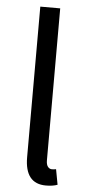

<svg xmlns="http://www.w3.org/2000/svg" viewBox="-56 -829 398 874"><g transform="rotate(5 142.5 -391.5)"><path d="M92 -108V-796H183V-102Q183 -82 190.5 -72.5Q198 -63 209 -63Q218 -63 228 -65L241 5Q220 13 188 13Q92 13 92 -108Z"/></g></svg>

Font: Noto Sans SC
Style: Regular
Weight: 400
Designer: Ryoko NISHIZUKA ____ (kana & ideographs); Paul D. Hunt (Latin, Greek & Cyrillic); Wenlong ZHANG ___ (bopomofo); Sandoll 
Foundry: Adobe Systems Incorporated
Version: Version 1.004